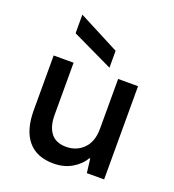

<svg xmlns="http://www.w3.org/2000/svg" viewBox="-136 -843 871 960"><g transform="rotate(20 300.0 -362.5)"><path d="M256 12Q166 12 119.5 -43.5Q73 -99 73 -205V-496H179V-218Q179 -157 205.5 -122.5Q232 -88 287 -88Q342 -88 379 -125Q416 -162 416 -232V-496H522V0H430L421 -74H416Q396 -38 354 -13Q312 12 256 12ZM356 -534 138 -638V-737L356 -624Z"/></g></svg>

Font: DM Mono Medium
Style: Regular
Weight: 500
Designer: Colophon Foundry
Foundry: Colophon Foundry
Version: Version 1.000; ttfautohint (v1.8.2.53-6de2)